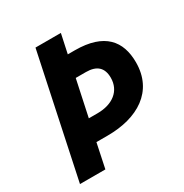

<svg xmlns="http://www.w3.org/2000/svg" viewBox="-165 -845 936 976"><g transform="rotate(-30 303.0 -357.0)"><path d="M175 0 205 -143H271C448 -143 582 -224 582 -394C582 -518 517 -602 343 -602H302L326 -714H177L26 0ZM277 -478H337C400 -478 432 -449 432 -390C432 -313 372 -267 283 -267H232Z"/></g></svg>

Font: BC Sans
Style: Bold Italic
Weight: 700
Italic angle: -12°
Designer: Monotype Design Team
Province of B.C.
Foundry: Monotype Imaging Inc.
Version: Version 2.000;GOOG;noto-source:20170915:90ef993387c0